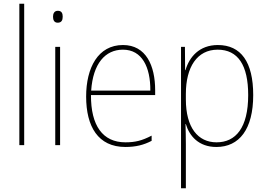

<svg xmlns="http://www.w3.org/2000/svg" viewBox="-20 -780 1433 1032"><path d="M110 0V-760H84V0Z M291 -722C271 -722 265 -706 265 -690C265 -673 271 -658 290 -658C311 -658 317 -672 317 -690C317 -706 313 -722 291 -722ZM303 -528H277V0H303Z M641 -538C507 -538 443 -416 443 -261C443 -100 507 10 654 10C710 10 753 -1 795 -23V-51C743 -24 707 -15 654 -15C532 -15 468 -105 469 -269H814V-295C814 -427 765 -538 641 -538ZM641 -513C743 -513 789 -420 788 -293H470C480 -438 545 -513 641 -513Z M1151 -538C1050 -538 997 -472 977 -403H975L974 -528H953V232H979V-4C979 -42 978 -80 977 -113H979C998 -49 1048 10 1143 10C1266 10 1341 -85 1341 -269C1341 -447 1275 -538 1151 -538ZM1150 -513C1259 -513 1314 -430 1314 -269C1314 -93 1247 -15 1144 -15C1044 -15 979 -94 979 -246V-275C979 -419 1039 -513 1150 -513Z"/></svg>

Font: Noto Sans Armenian SemiCondensed Thin
Style: Regular
Weight: 100
Width: 4
Designer: Monotype Design Team
Foundry: Monotype Imaging Inc.
Version: Version 2.008